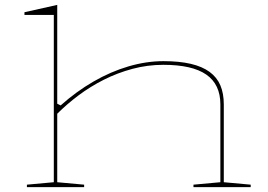

<svg xmlns="http://www.w3.org/2000/svg" viewBox="-20 -765 1095 785"><path d="M1005 -10V0H771V-10L881 -20V-338Q881 -420 823.5 -460Q766 -500 648 -500Q583 -500 521.5 -483.5Q460 -467 404.5 -439Q349 -411 301 -375Q253 -339 214 -300V-20L324 -10V0H90V-10L200 -20V-704H80V-715L214 -745V-341L228 -334Q292 -391 362 -431.5Q432 -472 505 -493.5Q578 -515 648 -515Q713 -515 760 -504Q807 -493 837 -471Q867 -449 881 -416Q895 -383 895 -338V-20Z"/></svg>

Font: Kalnia Expanded Thin
Style: Regular
Weight: 250
Width: 7
Designer: Frida Medrano
Foundry: Frida Medrano
Version: Version 1.105